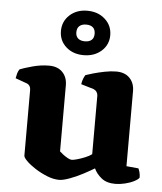

<svg xmlns="http://www.w3.org/2000/svg" viewBox="-54 -806 724 857"><g transform="rotate(5 308.5 -377.5)"><path d="M243 4Q217 4 188.5 -7.5Q160 -19 135 -35Q110 -51 94.5 -66.5Q79 -82 79 -90V-385Q79 -395 74 -402.5Q69 -410 60 -413L10 -431Q12 -443 15 -453.5Q18 -464 24 -472Q41 -479 79 -489.5Q117 -500 154 -500Q193 -500 214.5 -477.5Q236 -455 236 -419V-123Q241 -118 251.5 -110Q262 -102 273 -96Q284 -90 291 -90Q298 -90 314.5 -94.5Q331 -99 349.5 -106.5Q368 -114 380 -123V-385Q380 -394 375 -401.5Q370 -409 361 -413L304 -430Q306 -445 311 -456.5Q316 -468 319 -472Q330 -476 353 -482.5Q376 -489 403.5 -494.5Q431 -500 455 -500Q494 -500 515.5 -477.5Q537 -455 537 -419V-83L591 -78Q594 -72 597 -61.5Q600 -51 600 -37Q595 -29 577.5 -20Q560 -11 537 -5.5Q514 0 494 0Q455 0 432 -18.5Q409 -37 398 -61Q380 -50 350 -34Q320 -18 290 -7Q260 4 243 4ZM303 -560Q255 -560 224 -588Q193 -616 193 -659Q193 -702 224 -730.5Q255 -759 303 -759Q351 -759 382.5 -730.5Q414 -702 414 -659Q414 -616 382.5 -588Q351 -560 303 -560ZM303 -622Q323 -622 333.5 -631.5Q344 -641 344 -659Q344 -678 333.5 -687.5Q323 -697 303 -697Q284 -697 273 -687.5Q262 -678 262 -659Q262 -641 273 -631.5Q284 -622 303 -622Z"/></g></svg>

Font: Texturina 12pt ExtraBold
Style: Regular
Weight: 800
Designer: Guillermo Torres Carreño
Foundry: Omnibus-Type
Version: Version 1.002